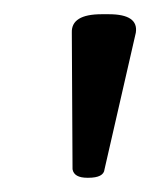

<svg xmlns="http://www.w3.org/2000/svg" viewBox="-20 -722 211 270"><path d="M103 -472Q84 -472 82 -484L81 -676Q80 -702 123 -702H133Q175 -702 171 -676L127 -484Q126 -472 104 -472Z"/></svg>

Font: Asap Condensed Condensed Regular
Style: Italic
Weight: 400
Width: 3
Italic angle: -6°
Designer: Pablo Cosgaya
Foundry: Omnibus-Type
Version: Version 3.001; ttfautohint (v1.8.4.7-5d5b)